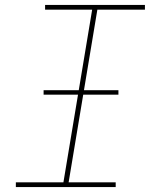

<svg xmlns="http://www.w3.org/2000/svg" viewBox="-20 -755 640 775"><path d="M44 0V-19H236L352 -716H162V-735H565V-716H373L257 -19H447V0ZM156 -373V-391H458V-373Z"/></svg>

Font: Iosevka Slab Thin Extended
Style: Italic
Weight: 100
Width: 7
Italic angle: -9°
Monospace: yes
Designer: Belleve Invis
Foundry: Belleve Invis
Version: Version 11.1.0; ttfautohint (v1.8.3)